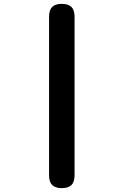

<svg xmlns="http://www.w3.org/2000/svg" viewBox="-20 -837 640 994"><path d="M234 -751Q234 -784.7 250.1 -800.9Q266.2 -817 299.8 -817Q333.5 -817 349.8 -800.9Q366 -784.7 366 -751V71Q366 104.7 349.9 120.9Q333.8 137 300.2 137Q266.5 137 250.2 120.9Q234 104.7 234 71Z"/></svg>

Font: Maple Mono
Style: Regular
Weight: 400
Monospace: yes
Designer: subframe7536
Version: Version 7.300